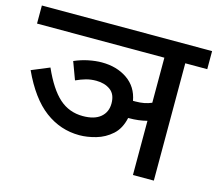

<svg xmlns="http://www.w3.org/2000/svg" viewBox="-92 -737 965 852"><g transform="rotate(15 391.0 -311.0)"><path d="M198 -420Q230 -434 262.5 -440.5Q295 -447 323 -447Q392 -447 440.5 -413.5Q489 -380 500 -318Q505 -318 511 -318Q533 -318 551 -321.5Q569 -325 585 -332V-539H0V-622H782V-539H681V0H585V-249Q547 -239 503 -239H499Q488 -188 456.5 -160Q425 -132 385 -120.5Q345 -109 309 -109Q222 -109 151 -162Q80 -215 26 -332L108 -366Q148 -276 193.5 -235.5Q239 -195 302 -195Q355 -195 383 -218.5Q411 -242 411 -282Q411 -324 385 -343Q359 -362 320 -362Q295 -362 273.5 -356Q252 -350 228 -339Z"/></g></svg>

Font: Noto Sans Medium
Style: Regular
Weight: 500
Designer: Monotype Design Team
Foundry: Monotype Imaging Inc.
Version: Version 2.007